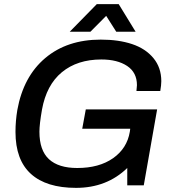

<svg xmlns="http://www.w3.org/2000/svg" viewBox="-20 -888 835 920"><path d="M314 -735.8 443.8 -868.2H548.8L629.9 -735.8H537.1L488.8 -812L413.1 -735.8ZM344.2 12.2Q202.1 12.2 128.2 -54.7Q54.2 -121.6 54.2 -255.9Q54.2 -308.1 63 -360.8Q91.8 -521 196.5 -609.6Q301.3 -698.2 462.9 -698.2Q548.3 -698.2 612.8 -676.8Q677.2 -655.3 715.1 -609.6Q752.9 -564 752.9 -499Q752.9 -480.5 748 -452.1H633.8Q636.2 -474.1 636.2 -480Q636.2 -540.5 589.4 -571.8Q542.5 -603 465.8 -603Q350.6 -603 276.6 -542Q202.6 -481 181.2 -362.8Q168.9 -292.5 168.9 -256.8Q168.9 -167.5 214.6 -125.2Q260.3 -83 350.1 -83Q455.1 -83 522 -130.1Q588.9 -177.2 602.1 -256.8L604 -271H374L391.1 -363.8H732.9L668.9 0H589.8V-83Q491.7 12.2 344.2 12.2Z"/></svg>

Font: Archivo Medium
Style: Italic
Weight: 500
Italic angle: -10°
Designer: Hector Gatti
Foundry: Omnibus-Type
Version: Version 2.001